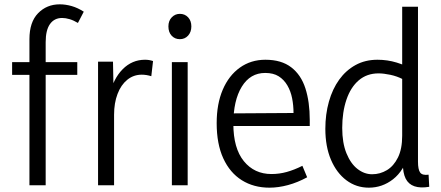

<svg xmlns="http://www.w3.org/2000/svg" viewBox="-20 -856 2038 887"><path d="M116 0V-675Q116 -754 156 -795Q196 -836 256 -836Q283 -836 311 -828Q339 -820 367 -802L340 -750Q320 -762 301.5 -767.5Q283 -773 267 -773Q231 -773 211 -745Q191 -717 191 -661V0ZM36 -510V-569H337V-510Z M433 0V-571H502L505 -416H486Q503 -492 546.5 -536Q590 -580 650 -580Q660 -580 669 -578.5Q678 -577 687 -574L679 -504Q656 -511 635 -511Q597 -511 568 -487.5Q539 -464 523 -422Q507 -380 507 -326V0Z M774 0V-569H847V0ZM811 -675Q788 -675 773 -691Q758 -707 758 -734Q758 -760 773.5 -776Q789 -792 811 -792Q834 -792 849 -776Q864 -760 864 -734Q864 -708 849 -691.5Q834 -675 811 -675Z M1225 11Q1152 11 1097 -23.5Q1042 -58 1011.5 -124.5Q981 -191 981 -287Q981 -376 1009 -441.5Q1037 -507 1088 -543.5Q1139 -580 1206 -580Q1280 -580 1325.5 -545Q1371 -510 1391 -447.5Q1411 -385 1411 -302V-274H1022L1023 -332L1336 -334Q1336 -369 1329.5 -402Q1323 -435 1307.5 -461.5Q1292 -488 1267.5 -503.5Q1243 -519 1205 -519Q1136 -519 1097 -455.5Q1058 -392 1058 -284Q1058 -171 1106.5 -111.5Q1155 -52 1234 -52Q1270 -52 1304.5 -61.5Q1339 -71 1377 -90L1399 -37Q1355 -13 1310.5 -1Q1266 11 1225 11Z M1911 -825V-109Q1911 -73 1921 -59Q1931 -45 1960 -49L1963 7Q1922 14 1894.5 4.5Q1867 -5 1854 -31Q1841 -57 1841 -102V-147H1870Q1846 -67 1796 -28Q1746 11 1684 11Q1626 11 1580.5 -23Q1535 -57 1509 -118Q1483 -179 1483 -261Q1483 -328 1499.5 -386.5Q1516 -445 1547 -488Q1578 -531 1622.5 -555.5Q1667 -580 1724 -580Q1770 -580 1812.5 -567Q1855 -554 1891 -533L1841 -490Q1814 -504 1783 -510.5Q1752 -517 1729 -517Q1675 -517 1637.5 -485Q1600 -453 1580.5 -395.5Q1561 -338 1561 -265Q1561 -196 1580.5 -148Q1600 -100 1631.5 -75.5Q1663 -51 1699 -51Q1736 -51 1767.5 -70Q1799 -89 1818.5 -128.5Q1838 -168 1838 -229V-825Z"/></svg>

Font: Yaldevi
Style: Regular
Weight: 400
Designer: Sol Matas, Rajitha Manaperi, Kosala Senevirathne
Foundry: Mooniak
Version: Version 1.100